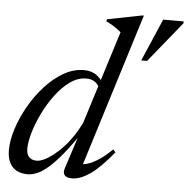

<svg xmlns="http://www.w3.org/2000/svg" viewBox="-52 -771 820 833"><g transform="rotate(5 358.0 -355.0)"><path d="M377.5 -384Q370.5 -404.5 355 -415.8Q339.5 -427 317 -427Q280 -427 246.2 -403Q212.5 -379 183.5 -340.2Q154.5 -301.5 133 -257.2Q111.5 -213 99.5 -171.8Q87.5 -130.5 87.5 -101.5Q87.5 -76 100 -64.5Q112.5 -53 132 -53Q145.5 -53 163.8 -61.2Q182 -69.5 202.8 -85.5Q223.5 -101.5 244.8 -124Q266 -146.5 285.2 -175Q304.5 -203.5 320 -236.5L446.5 -640Q437.5 -647.5 427.8 -654.5Q418 -661.5 406.5 -668.5Q395 -675.5 380.5 -682L383.5 -691L533 -720.5H541L328.5 -38L318.5 -56Q334 -53 355.8 -60Q377.5 -67 403.8 -84.5Q430 -102 459 -130.5L470 -119Q412.5 -48.5 369.8 -19.2Q327 10 292 10Q269 10 259.8 -0.2Q250.5 -10.5 257 -30.5L310.5 -196H321Q279.5 -134 246.5 -94Q213.5 -54 187.2 -31.5Q161 -9 139 0Q117 9 98 9Q71.5 9 51.2 -1.2Q31 -11.5 19.8 -33.2Q8.5 -55 8.5 -89Q8.5 -131 24.5 -181Q40.5 -231 68.5 -280.5Q96.5 -330 133.8 -371.2Q171 -412.5 214.2 -437.5Q257.5 -462.5 303.5 -462.5Q333 -462.5 354.5 -448.8Q376 -435 392 -408ZM546.5 -526 626 -710.5H715.5L715 -702.5L572 -526Z"/></g></svg>

Font: Newsreader 36pt
Style: Italic
Weight: 400
Italic angle: -17°
Designer: Hugues Gentile
Foundry: Production Type
Version: Version 1.003